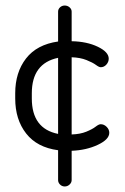

<svg xmlns="http://www.w3.org/2000/svg" viewBox="-20 -714 453 694"><path d="M239 -672V-565Q294 -564 333.5 -545Q373 -526 373 -502Q373 -490 364.5 -480.5Q356 -471 344 -471Q338 -471 326.5 -479.5Q315 -488 292.5 -497Q270 -506 239 -507V-228Q270 -229 292 -238Q314 -247 325.5 -256Q337 -265 344 -265Q356 -265 365.5 -255.5Q375 -246 375 -234Q375 -210 333.5 -190.5Q292 -171 239 -169V-63Q239 -54 231.5 -47Q224 -40 214 -40Q204 -40 197 -47Q190 -54 190 -63V-171Q114 -181 74.5 -231.5Q35 -282 35 -358V-377Q35 -452 74 -502.5Q113 -553 190 -564V-672Q190 -681 197 -687.5Q204 -694 214 -694Q224 -694 231.5 -687.5Q239 -681 239 -672ZM95 -377V-358Q95 -249 190 -230V-505Q95 -485 95 -377Z"/></svg>

Font: Dosis
Style: Regular
Weight: 400
Designer: Edgar Tolentino, Pablo Impallari, Igino Marini
Foundry: Edgar Tolentino, Pablo Impallari, Igino Marini
Version: Version 1.007